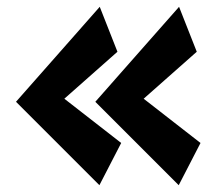

<svg xmlns="http://www.w3.org/2000/svg" viewBox="-20 -664 636 564"><path d="M272 -120 27 -365 273 -644 325 -512 169 -374 336 -244ZM505 -120 260 -365 506 -644 558 -512 402 -374 569 -244Z"/></svg>

Font: Marhey ExtraBold
Style: Regular
Weight: 800
Designer: Nur Syamsi & Bustanul Arifin
Foundry: Namelatype
Version: Version 1.000; ttfautohint (v1.8.4.7-5d5b)